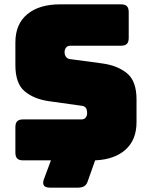

<svg xmlns="http://www.w3.org/2000/svg" viewBox="-20 -740 690 886"><path d="M339 126H213Q188 126 182 115Q176 104 183 86L215 0H87Q68 0 59.5 -8.5Q51 -17 51 -36V-153Q51 -172 59.5 -180.5Q68 -189 87 -189H356Q369 -189 375.5 -197.5Q382 -206 382 -218Q382 -235 375.5 -243Q369 -251 356 -252L206 -273Q136 -283 93.5 -319Q51 -355 51 -439V-544Q51 -629 106 -674.5Q161 -720 258 -720H538Q557 -720 565.5 -711.5Q574 -703 574 -684V-565Q574 -546 565.5 -537.5Q557 -529 538 -529H305Q292 -529 285 -520.5Q278 -512 278 -499Q278 -486 285 -477Q292 -468 305 -467L454 -447Q524 -437 567 -401Q610 -365 610 -281V-176Q610 -95 559.5 -49.5Q509 -4 419 0L385 96Q380 112 369 119Q358 126 339 126Z"/></svg>

Font: Bungee
Style: Regular
Weight: 400
Designer: David Jonathan Ross
Foundry: David Jonathan Ross
Version: Version 1.000;PS 1.0;hotconv 1.0.72;makeotf.lib2.5.5900